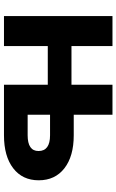

<svg xmlns="http://www.w3.org/2000/svg" viewBox="170 -756 586 966"><g transform="rotate(90 463.0 -273.0)"><path d="M527.9 0V-119.1H660.7Q700.1 -119.1 720 -132.8Q739.8 -146.5 739.8 -173.8Q739.8 -202.8 720 -217.3Q700.1 -231.8 660.7 -231.8H497.5V-351H660.7Q766.3 -351 826.7 -304Q887.1 -257 887.1 -174.8Q887.1 -93.2 826.7 -46.6Q766.3 0 660.7 0ZM60.7 0V-545.9H211.7V0ZM169 -220.4V-339.6H448.7V-220.4ZM406.4 0V-545.9H557.4V0Z"/></g></svg>

Font: GitLab Sans
Style: Regular
Weight: 400
Designer: Rasmus Andersson
Foundry: Modifications by GitLab B.V., manufactured by rsms
Version: Version 4.000;git-c8fb6b7